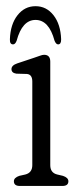

<svg xmlns="http://www.w3.org/2000/svg" viewBox="-20 -616 260 636"><path d="M146.5 -412V-69Q146.5 -43.5 169.5 -38L188.5 -33.5Q206.5 -27.5 206.5 -15.5Q206.5 0 186.5 0H46Q26 0 26 -15.5Q26 -27.5 44 -33.5L64 -38Q87 -44 87 -69V-346Q87 -369.5 69 -371L34 -372Q18 -374.5 18 -387Q18 -399.5 37 -406L92.5 -424.5Q103 -428 111.8 -431.2Q120.5 -434.5 126 -434.5Q146.5 -434.5 146.5 -412ZM97.7 -550Q53.6 -550 35.1 -481Q30.5 -469 23.3 -469Q12 -469 12.8 -486Q14.5 -535.5 38 -565.5Q61.5 -595.5 97.7 -595.5Q133.8 -595.5 157.3 -565.5Q180.8 -535.5 182.5 -486Q182.9 -469 172.4 -469Q165.7 -469 160.7 -481Q142.2 -550 97.7 -550Z"/></svg>

Font: Fraunces 144pt SuperSoft Light
Style: Regular
Weight: 300
Version: Version 1.000;[0bf87f6ff]